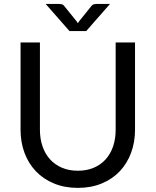

<svg xmlns="http://www.w3.org/2000/svg" viewBox="-20 -928 776 957"><path d="M368 -77Q412.5 -77 447.5 -92Q482.5 -107 506.8 -134Q531 -161 543.8 -198.5Q556.5 -236 556.5 -281V-716.5H653V-281Q653 -219 633.2 -166Q613.5 -113 576.8 -74.2Q540 -35.5 487 -13.5Q434 8.5 368 8.5Q302 8.5 249 -13.5Q196 -35.5 159 -74.2Q122 -113 102.2 -166Q82.5 -219 82.5 -281V-716.5H179V-281.5Q179 -236.5 191.8 -199Q204.5 -161.5 228.8 -134.5Q253 -107.5 288.2 -92.2Q323.5 -77 368 -77ZM528.5 -908.5 409.5 -773H326.5L207.5 -908.5H272.5Q278.5 -908.5 286.8 -907Q295 -905.5 301 -897L362 -821.5L368 -812.5L374 -821.5L434.5 -896.5Q441 -905.5 449.2 -907Q457.5 -908.5 463.5 -908.5Z"/></svg>

Font: Lato-Regular
Style: Regular
Weight: 400
Designer: Lukasz Dziedzic with Adam Twardoch and Botio Nikoltchev
Foundry: tyPoland Lukasz Dziedzic
Version: Version 2.015; 2015-08-06; http://www.latofonts.com/